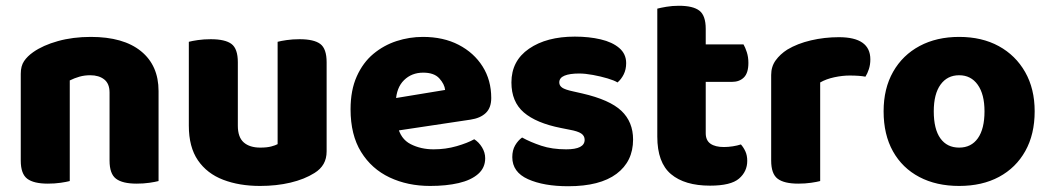

<svg xmlns="http://www.w3.org/2000/svg" viewBox="-20 -629 3640 666"><path d="M530 -313V-221H360V-308Q360 -339 341.5 -353.5Q323 -368 293 -368Q273 -368 255.5 -363Q238 -358 222 -350V-221H52V-373Q52 -400 63.5 -417Q75 -434 95 -448Q129 -472 181 -486.5Q233 -501 295 -501Q408 -501 469 -451.5Q530 -402 530 -313ZM52 -264H222V-1Q211 2 190.5 5Q170 8 146 8Q97 8 74.5 -9Q52 -26 52 -72ZM360 -264H530V-1Q519 2 498.5 5Q478 8 454 8Q405 8 382.5 -9Q360 -26 360 -72Z M635 -193V-259H805V-193Q805 -153 825.5 -135Q846 -117 883 -117Q906 -117 921 -121Q936 -125 943 -129V-259H1113V-104Q1113 -79 1102.5 -60.5Q1092 -42 1071 -29Q1036 -7 987.5 4.5Q939 16 882 16Q810 16 754 -5.5Q698 -27 666.5 -73Q635 -119 635 -193ZM1113 -216H943V-484Q954 -487 974.5 -490Q995 -493 1019 -493Q1069 -493 1091 -476.5Q1113 -460 1113 -413ZM805 -216H635V-484Q646 -487 666.5 -490Q687 -493 711 -493Q761 -493 783 -476.5Q805 -460 805 -413Z M1299 -167 1293 -279 1524 -317Q1522 -337 1504 -357Q1486 -377 1448 -377Q1408 -377 1381.5 -351Q1355 -325 1353 -277L1359 -193Q1369 -147 1404.5 -129Q1440 -111 1484 -111Q1526 -111 1564 -122Q1602 -133 1625 -146Q1641 -136 1652 -118Q1663 -100 1663 -80Q1663 -47 1638.5 -25.5Q1614 -4 1571 6Q1528 16 1472 16Q1394 16 1331.5 -13.5Q1269 -43 1232.5 -102Q1196 -161 1196 -250Q1196 -316 1217.5 -364Q1239 -412 1275 -442Q1311 -472 1355.5 -486.5Q1400 -501 1447 -501Q1518 -501 1571 -473.5Q1624 -446 1654 -398.5Q1684 -351 1684 -289Q1684 -255 1665 -237Q1646 -219 1612 -214Z M2176 -145Q2176 -69 2118.5 -26Q2061 17 1951 17Q1866 17 1811.5 -7.5Q1757 -32 1757 -84Q1757 -108 1767 -125Q1777 -142 1791 -152Q1820 -136 1857.5 -123.5Q1895 -111 1944 -111Q2008 -111 2008 -144Q2008 -158 1996 -166Q1984 -174 1956 -179L1926 -185Q1840 -202 1797 -239Q1754 -276 1754 -343Q1754 -418 1815 -460Q1876 -502 1974 -502Q2023 -502 2063.5 -492.5Q2104 -483 2128 -462.5Q2152 -442 2152 -410Q2152 -388 2143.5 -371Q2135 -354 2122 -343Q2111 -350 2087.5 -357Q2064 -364 2037 -369Q2010 -374 1989 -374Q1956 -374 1938 -366.5Q1920 -359 1920 -343Q1920 -332 1930 -325Q1940 -318 1968 -312L1999 -305Q2095 -283 2135.5 -244.5Q2176 -206 2176 -145Z M2260 -264H2428V-167Q2428 -142 2444.5 -130.5Q2461 -119 2491 -119Q2506 -119 2522 -121.5Q2538 -124 2550 -128Q2559 -118 2565.5 -104Q2572 -90 2572 -71Q2572 -34 2543.5 -9.5Q2515 15 2443 15Q2355 15 2307.5 -25Q2260 -65 2260 -155ZM2370 -345V-475H2559Q2565 -465 2570.5 -448Q2576 -431 2576 -411Q2576 -376 2560.5 -360.5Q2545 -345 2519 -345ZM2428 -240H2260V-599Q2271 -602 2291.5 -605.5Q2312 -609 2335 -609Q2384 -609 2406 -592Q2428 -575 2428 -529Z M2825 -343V-229H2655V-369Q2655 -398 2670.5 -419.5Q2686 -441 2711 -457Q2746 -478 2793 -489Q2840 -500 2890 -500Q2999 -500 2999 -423Q2999 -405 2994 -389.5Q2989 -374 2982 -363Q2972 -365 2958 -366Q2944 -367 2927 -367Q2902 -367 2874 -361Q2846 -355 2825 -343ZM2655 -264H2825V-1Q2814 2 2793.5 5Q2773 8 2749 8Q2700 8 2677.5 -9Q2655 -26 2655 -72Z M3569 -243Q3569 -163 3536.5 -105Q3504 -47 3445.5 -15.5Q3387 16 3307 16Q3228 16 3169 -15Q3110 -46 3077.5 -104Q3045 -162 3045 -243Q3045 -322 3078 -380Q3111 -438 3170 -469.5Q3229 -501 3307 -501Q3386 -501 3444.5 -469Q3503 -437 3536 -379Q3569 -321 3569 -243ZM3307 -368Q3266 -368 3242.5 -335.5Q3219 -303 3219 -243Q3219 -181 3242 -149Q3265 -117 3307 -117Q3349 -117 3372 -149.5Q3395 -182 3395 -243Q3395 -302 3371.5 -335Q3348 -368 3307 -368Z"/></svg>

Font: Baloo Bhaijaan 2 ExtraBold
Style: Regular
Weight: 800
Designer: Sanskriti Dholi, Noopur Datye and Ek Type
Foundry: Ek Type
Version: Version 1.701